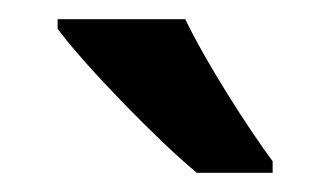

<svg xmlns="http://www.w3.org/2000/svg" viewBox="-20 -852 344 200"><path d="M173 -832H40V-822C68 -784 145 -705 185 -672H264V-684C238 -719 194 -788 173 -832Z"/></svg>

Font: Noto Sans Malayalam UI Condensed SemiBold
Style: Regular
Weight: 600
Width: 3
Designer: Jelle Bosma - Monotype Design Team
Foundry: Monotype Imaging Inc.
Version: Version 2.104